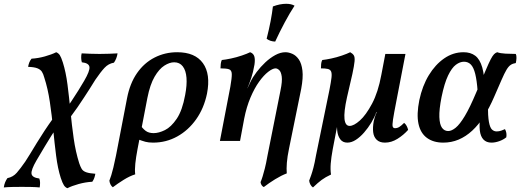

<svg xmlns="http://www.w3.org/2000/svg" viewBox="-124 -742 2740 1011"><path d="M231 249Q220 245 212.5 233.5Q205 222 196 195Q180 145 171.5 78Q163 11 156 -61.5Q149 -134 138.5 -205Q128 -276 109 -334Q104 -353 96.5 -364.5Q89 -376 72.5 -382.5Q56 -389 24 -390Q26 -402 30 -412.5Q34 -423 42 -433Q77 -435 112.5 -445Q148 -455 172 -467Q184 -462 191 -451.5Q198 -441 207 -413Q223 -362 231.5 -296Q240 -230 247 -157Q254 -84 264 -13.5Q274 57 293 117Q299 135 306 147Q313 159 330 165Q347 171 378 173Q376 185 372.5 195Q369 205 362 215Q326 217 290 227Q254 237 231 249ZM85 245Q66 243 40.5 242.5Q15 242 -9 242Q-34 242 -59.5 242.5Q-85 243 -104 245Q-102 230 -97 218Q-92 206 -85 196Q-55 190 -35.5 167.5Q-16 145 9 109Q19 94 34.5 68.5Q50 43 69.5 11Q89 -21 110.5 -53.5Q132 -86 153 -115L165 -56Q159 -48 145 -25Q131 -2 111 30.5Q91 63 68 103Q39 153 42 173Q45 193 83 198Q87 208 87 220.5Q87 233 85 245ZM232 -105 221 -165Q234 -182 252 -209Q270 -236 288.5 -265.5Q307 -295 319 -316Q350 -369 347 -389.5Q344 -410 307 -414Q304 -424 303.5 -437Q303 -450 306 -461Q326 -460 350.5 -459Q375 -458 400 -458Q425 -458 451 -459Q477 -460 495 -461Q493 -447 488 -434.5Q483 -422 476 -412Q447 -407 426.5 -385Q406 -363 378 -322Q361 -294 347 -272.5Q333 -251 318.5 -228.5Q304 -206 284 -177Q264 -148 232 -105Z M470 244Q462 238 457.5 228.5Q453 219 452 209Q457 196 462 180.5Q467 165 473 140Q479 115 487 76L545 -225Q560 -303 597.5 -357Q635 -411 690 -439Q745 -467 809 -467Q903 -467 944.5 -409.5Q986 -352 966 -249Q950 -172 909 -114Q868 -56 809.5 -23.5Q751 9 682 9Q658 9 641.5 4.5Q625 0 601 -9L613 -86Q627 -65 643 -53Q659 -41 685 -41Q712 -41 744.5 -57Q777 -73 806.5 -116.5Q836 -160 851 -242Q861 -294 858 -332.5Q855 -371 838.5 -392.5Q822 -414 793 -414Q769 -414 741.5 -396.5Q714 -379 690 -338Q666 -297 652 -226L600 44Q592 86 588.5 119.5Q585 153 588 176Q559 185 527 205Q495 225 470 244Z M1265 243Q1257 239 1253 232Q1249 225 1248 217Q1254 203 1259 186.5Q1264 170 1270.5 145Q1277 120 1284 80L1353 -266Q1363 -314 1359.5 -339Q1356 -364 1346 -373Q1336 -382 1327 -382Q1312 -382 1288.5 -364Q1265 -346 1240.5 -312Q1216 -278 1195 -228.5Q1174 -179 1162 -118L1156 -228L1195 -311Q1207 -336 1227.5 -363Q1248 -390 1273 -413.5Q1298 -437 1325.5 -452Q1353 -467 1379 -467Q1396 -467 1415.5 -458.5Q1435 -450 1449.5 -429Q1464 -408 1468.5 -370.5Q1473 -333 1462 -274L1398 40Q1389 83 1386.5 115Q1384 147 1386 171Q1357 182 1324.5 202Q1292 222 1265 243ZM1034 0 1089 -286Q1097 -332 1096.5 -352Q1096 -372 1082.5 -377Q1069 -382 1037 -382Q1037 -394 1038.5 -406Q1040 -418 1044 -426Q1064 -428 1092.5 -434Q1121 -440 1149 -449.5Q1177 -459 1193 -467Q1210 -461 1215 -445.5Q1220 -430 1216 -402Q1209 -361 1199 -331.5Q1189 -302 1179 -278L1162 -118L1140 0ZM1325 -523Q1298 -524 1280 -538Q1293 -589 1301 -631Q1309 -673 1313 -708Q1350 -722 1383 -722Q1410 -722 1427 -712Q1402 -674 1375 -623.5Q1348 -573 1325 -523Z M1524 245Q1515 239 1510 229Q1505 219 1504 209Q1509 196 1514.5 180.5Q1520 165 1526.5 140.5Q1533 116 1540 76L1611 -270Q1619 -311 1621.5 -333Q1624 -355 1619.5 -365.5Q1615 -376 1602 -379Q1589 -382 1566 -382Q1566 -393 1567 -405Q1568 -417 1573 -426Q1592 -428 1620.5 -434Q1649 -440 1676.5 -449.5Q1704 -459 1720 -467Q1733 -460 1739 -450.5Q1745 -441 1743 -419Q1741 -397 1731.5 -352.5Q1722 -308 1703 -229Q1686 -152 1690 -115.5Q1694 -79 1717 -79Q1739 -79 1771 -107.5Q1803 -136 1835 -196Q1867 -256 1884 -348L1905 -458H2011L1963 -209Q1950 -143 1945.5 -113Q1941 -83 1944 -75Q1947 -67 1956 -67Q1968 -67 1978.5 -73.5Q1989 -80 2004 -95Q2012 -89 2017.5 -78.5Q2023 -68 2025 -58Q2001 -31 1969 -11Q1937 9 1903 9Q1875 9 1859.5 -6Q1844 -21 1841 -46Q1838 -71 1844 -104Q1846 -112 1849.5 -124.5Q1853 -137 1860 -152H1858Q1848 -124 1831 -96Q1814 -68 1793 -44Q1772 -20 1749.5 -5.5Q1727 9 1705 9Q1680 9 1667 -9.5Q1654 -28 1651.5 -55.5Q1649 -83 1653 -109L1657 -107L1628 44Q1620 87 1617.5 119.5Q1615 152 1619 177Q1589 191 1569.5 205.5Q1550 220 1524 245Z M2210 9Q2158 9 2124 -16Q2090 -41 2079.5 -90.5Q2069 -140 2084 -215Q2100 -290 2134 -346Q2168 -402 2215 -434.5Q2262 -467 2317 -467Q2354 -467 2378.5 -448.5Q2403 -430 2415.5 -386.5Q2428 -343 2428 -265L2391 -262Q2387 -318 2378.5 -352.5Q2370 -387 2355.5 -402Q2341 -417 2319 -417Q2298 -417 2276.5 -401Q2255 -385 2235.5 -344.5Q2216 -304 2201 -231Q2188 -165 2189.5 -125.5Q2191 -86 2203.5 -69Q2216 -52 2236 -52Q2254 -52 2275.5 -69.5Q2297 -87 2323.5 -131Q2350 -175 2384 -256Q2415 -328 2432.5 -369.5Q2450 -411 2460 -430Q2470 -449 2477.5 -456.5Q2485 -464 2494 -467Q2510 -461 2538 -459.5Q2566 -458 2592 -458Q2596 -450 2595.5 -436.5Q2595 -423 2592 -410Q2577 -408 2565.5 -400.5Q2554 -393 2543 -374.5Q2532 -356 2517 -321.5Q2502 -287 2478 -232Q2453 -174 2424.5 -129.5Q2396 -85 2362.5 -54Q2329 -23 2291 -7Q2253 9 2210 9ZM2464 9Q2437 9 2421.5 -7.5Q2406 -24 2402.5 -55.5Q2399 -87 2405 -132L2445 -190Q2445 -130 2450.5 -100Q2456 -70 2466.5 -60Q2477 -50 2491 -50Q2504 -50 2515 -54Q2526 -58 2535 -62Q2546 -43 2542 -19Q2526 -6 2504.5 1.5Q2483 9 2464 9Z"/></svg>

Font: Vollkorn Medium
Style: Italic
Weight: 500
Italic angle: -11°
Designer: Friedrich Althausen
Foundry: Friedrich Althausen
Version: Version 5.000